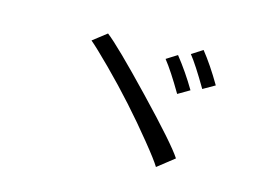

<svg xmlns="http://www.w3.org/2000/svg" viewBox="-78 -799 1156 833"><g transform="rotate(15 500.0 -382.0)"><path d="M262.7 -568.4 324.2 -616.2Q377.9 -575.2 545.4 -399.9Q712.9 -224.6 749 -168.9L674.8 -110.4Q659.2 -136.7 602.5 -206.5Q545.9 -276.4 485.8 -343.3Q425.8 -410.2 358.9 -477.1Q292 -543.9 262.7 -568.4ZM593.8 -574.2 641.6 -604.5Q691.4 -542 733.4 -470.7L681.6 -440.4Q628.9 -530.3 593.8 -574.2ZM694.3 -623 743.2 -654.3Q787.1 -599.6 834 -519.5L781.2 -489.3Q725.6 -584 694.3 -623Z"/></g></svg>

Font: GenEi M Gothic v2 Regular
Style: Regular
Weight: 400
Version: Version 2.0